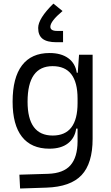

<svg xmlns="http://www.w3.org/2000/svg" viewBox="-20 -825 626 1078"><path d="M92.8 233.4 88.9 155.8 250 150.9Q336.4 147.9 375.7 102.8Q415 57.6 415.5 -30.3V-103H407.7Q400.4 -50.3 361.8 -20.3Q323.2 9.8 257.3 9.8Q155.8 9.8 103.3 -57.1Q50.8 -124 50.8 -253.9Q50.8 -388.7 103.5 -458Q156.2 -527.3 258.3 -527.3Q323.2 -527.3 363 -498.5Q402.8 -469.7 411.1 -416.5H416.5L423.8 -517.6H500V-45.9Q500 92.3 438 158.2Q376 224.1 240.2 228.5ZM415.5 -271.5Q415.5 -453.6 275.4 -453.6Q134.8 -453.6 134.8 -253.9Q134.8 -64 275.9 -64Q415.5 -64 415.5 -246.1ZM279.8 -804.7 331.1 -763.2Q295.4 -732.9 279.1 -711.4Q262.7 -689.9 262.7 -674.8Q262.7 -651.4 300.3 -651.4H334V-587.9H297.4Q244.1 -587.9 219.2 -607.2Q194.3 -626.5 194.3 -668Q194.3 -720.7 279.8 -804.7Z"/></svg>

Font: CaskaydiaMono NF SemiLight
Style: Regular
Weight: 350
Designer: Aaron Bell
Foundry: Saja Typeworks
Version: Version 2111.001; ttfautohint (v1.8.4);Nerd Fonts 3.1.1